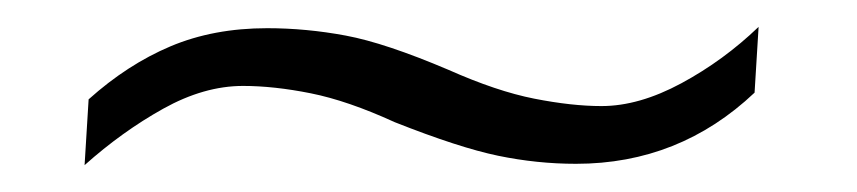

<svg xmlns="http://www.w3.org/2000/svg" viewBox="-20 -354 638 143"><path d="M274 -263Q239 -279 211.5 -284.5Q184 -290 161 -290Q132 -290 101.5 -273Q71 -256 43 -231L46 -280Q75 -306 107 -319.5Q139 -333 179 -333Q208 -333 237.5 -327.5Q267 -322 314 -302Q350 -286 378 -280.5Q406 -275 428 -275Q456 -275 487.5 -292Q519 -309 545 -334L542 -285Q486 -232 409 -232Q380 -232 351 -238Q322 -244 274 -263Z"/></svg>

Font: Ancizar Sans Thin
Style: Italic
Weight: 100
Italic angle: -4°
Designer: Cesar Puertas, Viviana Monsalve, Julian Moncada, Julian Prieto, Jose Castro, Mariel Hernandez, Felipe Aragon, Sara Alarc
Version: Version 8.100